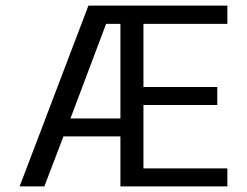

<svg xmlns="http://www.w3.org/2000/svg" viewBox="-20 -664 880 684"><path d="M50 0 295 -644H790V-579H491V-354H754V-290H491V-64H790V0H409V-178H206L138 0ZM231 -242H409V-579H358Z"/></svg>

Font: Kanit Light
Style: Regular
Weight: 300
Designer: Katatrad Team
Foundry: CadsonDemak
Version: Version 2.000; ttfautohint (v1.8.3)